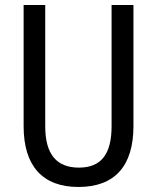

<svg xmlns="http://www.w3.org/2000/svg" viewBox="-20 -734 625 764"><path d="M511 -232V-714H424V-232C424 -121 383 -67 294 -67C206 -67 160 -119 160 -231V-714H74V-232C74 -73 150 10 292 10C438 10 511 -75 511 -232Z"/></svg>

Font: Noto Sans Devanagari UI Condensed
Style: Regular
Weight: 400
Width: 3
Designer: Jelle Bosma - Monotype Design Team
Foundry: Monotype Imaging Inc.
Version: Version 2.004